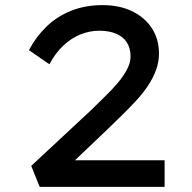

<svg xmlns="http://www.w3.org/2000/svg" viewBox="-20 -730 751 750"><path d="M135 0 102 -82 336 -300Q362 -326 389.5 -352.5Q417 -379 439.5 -405.5Q462 -432 476 -458.5Q490 -485 490 -509Q490 -541 476 -563.5Q462 -586 434.5 -598Q407 -610 367 -610Q331 -610 295.5 -596Q260 -582 228.5 -553Q197 -524 173 -479L93 -534Q121 -587 162 -626.5Q203 -666 258 -688Q313 -710 380 -710Q448 -710 497.5 -685.5Q547 -661 574 -618.5Q601 -576 601 -521Q601 -488 589.5 -456.5Q578 -425 558 -395Q538 -365 512 -337Q486 -309 457.5 -281Q429 -253 401 -226L231 -64L214 -104H623V0Z"/></svg>

Font: Lexend Peta
Style: Regular
Weight: 400
Designer: Bonnie Shaver-Troup, Thomas Jockin
Foundry: Lexend
Version: Version 1.007